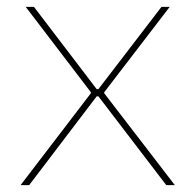

<svg xmlns="http://www.w3.org/2000/svg" viewBox="-20 -540 570 560"><path d="M40 0H65L262 -259H267L465 0H490L284 -268V-271L475 -520H451L267 -280H262L79 -520H55L245 -271V-268Z"/></svg>

Font: Fixel Display Thin
Style: Regular
Weight: 100
Designer: AlfaBravo + MacPaw
Foundry: Kyrylo Tkachov, Marchela Mozhyna, Serhii Makarenko, Maria Weinstein, Zakhar Kryvoshyya
Version: Version 1.211